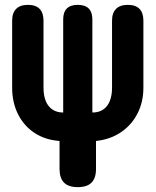

<svg xmlns="http://www.w3.org/2000/svg" viewBox="-20 -580 640 790"><path d="M300 190Q262 190 243.5 171.5Q225 153 225 115V0Q167 -4 123 -32.5Q79 -61 54.5 -109.5Q30 -158 30 -219V-495Q30 -527 46.5 -543.5Q63 -560 95 -560Q127 -560 143 -543.5Q159 -527 159 -495V-219Q159 -188 168 -165Q177 -142 195.5 -129.5Q214 -117 240 -117V-500Q240 -530 255 -545Q270 -560 300 -560Q330 -560 345 -545Q360 -530 360 -500V-117Q387 -117 405 -129.5Q423 -142 432 -165Q441 -188 441 -219V-495Q441 -527 457.5 -543.5Q474 -560 506 -560Q538 -560 554 -543.5Q570 -527 570 -495V-219Q570 -160 545.5 -112.5Q521 -65 477 -35.5Q433 -6 375 0V115Q375 153 356.5 171.5Q338 190 300 190Z"/></svg>

Font: Maple Mono NL ExtraBold
Style: Regular
Weight: 800
Monospace: yes
Designer: subframe7536
Version: Version 7.000